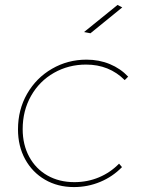

<svg xmlns="http://www.w3.org/2000/svg" viewBox="-20 -759 617 779"><path d="M53 -234Q53 -314 90 -378.5Q127 -443 191 -480Q255 -517 331 -517Q382 -517 425.5 -499Q469 -481 500 -448L486 -434Q423 -497 329 -497Q258 -497 199 -463.5Q140 -430 106 -370Q72 -310 72 -235Q72 -172 98.5 -123Q125 -74 172.5 -47Q220 -20 282 -20Q335 -20 381.5 -39.5Q428 -59 463 -95L475 -81Q437 -42 386.5 -21Q336 0 280 0Q214 0 162.5 -30Q111 -60 82 -113Q53 -166 53 -234ZM457 -739 476 -729 347 -624 321 -629Z"/></svg>

Font: Gontserrat Thin
Style: Italic
Weight: 250
Italic angle: -11.3°
Designer: Julieta Ulanovsky
Foundry: Julieta Ulanovsky
Version: Version 6.001